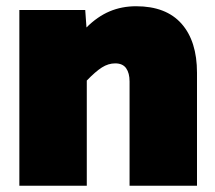

<svg xmlns="http://www.w3.org/2000/svg" viewBox="-20 -595 690 615"><path d="M349 -392Q327 -392 306.5 -379Q286 -366 258 -337V0H42V-563H253L257 -507Q292 -542 331 -558.5Q370 -575 416 -575Q512 -575 561.5 -519Q611 -463 611 -362V0H395V-334Q395 -361 384 -376.5Q373 -392 349 -392Z"/></svg>

Font: Azeret Mono Black
Style: Regular
Weight: 900
Designer: Martin Vácha
Foundry: Displaay
Version: Version 1.000; Glyphs 3.0.3, build 3074